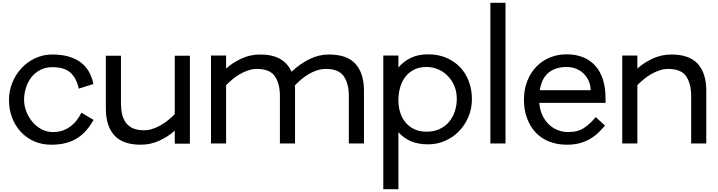

<svg xmlns="http://www.w3.org/2000/svg" viewBox="-20 -1020 5104 1365"><path d="M345 8.8Q277.5 8.8 222.5 -15.6Q167.5 -40 127.5 -83.1Q87.5 -126.2 65.6 -184.4Q43.8 -242.5 43.8 -310Q43.8 -372.5 66.9 -430.6Q90 -488.8 131.2 -533.8Q172.5 -578.8 229.4 -605.6Q286.2 -632.5 352.5 -632.5Q473.8 -632.5 548.1 -580.6Q622.5 -528.8 643.8 -422.5L540 -390Q523.8 -465 480.6 -503.8Q437.5 -542.5 352.5 -542.5Q303.8 -542.5 265.6 -522.5Q227.5 -502.5 202.5 -470Q177.5 -437.5 164.4 -395.6Q151.2 -353.8 151.2 -310Q151.2 -268.8 166.9 -228.1Q182.5 -187.5 210 -154.4Q237.5 -121.2 275 -101.2Q312.5 -81.2 357.5 -81.2Q397.5 -81.2 428.8 -93.1Q460 -105 485 -124.4Q510 -143.8 528.1 -168.8Q546.2 -193.8 558.8 -218.8L645 -167.5Q623.8 -128.8 596.2 -96.2Q568.8 -63.8 532.5 -40Q496.2 -16.2 450 -3.8Q403.8 8.8 345 8.8Z M840 -287.5Q840 -243.8 848.1 -208.1Q856.2 -172.5 875.6 -146.9Q895 -121.2 926.2 -107.5Q957.5 -93.8 1003.8 -93.8Q1033.8 -93.8 1064.4 -103.8Q1095 -113.8 1123.1 -130Q1151.2 -146.2 1176.9 -166.9Q1202.5 -187.5 1222.5 -208.8V-623.8H1330V1.2H1222.5V-91.2Q1177.5 -50 1114.4 -20.6Q1051.2 8.8 981.2 8.8Q852.5 8.8 792.5 -58.1Q732.5 -125 732.5 -247.5V-623.8H840Z M2460 -336.2Q2460 -425 2424.4 -477.5Q2388.8 -530 2296.2 -530Q2265 -530 2234.4 -520Q2203.8 -510 2175.6 -493.8Q2147.5 -477.5 2122.5 -456.2Q2097.5 -435 2076.2 -412.5Q2077.5 -403.8 2077.5 -395Q2077.5 -386.2 2077.5 -376.2V0H1970V-336.2Q1970 -425 1934.4 -477.5Q1898.8 -530 1806.2 -530Q1776.2 -530 1745.6 -520Q1715 -510 1686.9 -493.8Q1658.8 -477.5 1633.8 -456.9Q1608.8 -436.2 1587.5 -415V0H1480V-625H1587.5V-532.5Q1632.5 -573.8 1695.6 -603.1Q1758.8 -632.5 1828.8 -632.5Q1916.2 -632.5 1971.2 -601.2Q2026.2 -570 2052.5 -510Q2113.8 -567.5 2180.6 -600Q2247.5 -632.5 2318.8 -632.5Q2447.5 -632.5 2507.5 -565.6Q2567.5 -498.8 2567.5 -376.2V0H2460Z M3023.8 6.2Q2952.5 6.2 2900.6 -16.2Q2848.8 -38.8 2812.5 -80V325H2705V-625H2812.5V-540Q2848.8 -583.8 2901.2 -608.8Q2953.8 -633.8 3023.8 -633.8Q3095 -633.8 3152.5 -609.4Q3210 -585 3250.6 -542.5Q3291.2 -500 3313.1 -441.2Q3335 -382.5 3335 -315Q3335 -247.5 3310 -188.8Q3285 -130 3243.1 -86.9Q3201.2 -43.8 3144.4 -18.8Q3087.5 6.2 3023.8 6.2ZM2812.5 -307.5Q2812.5 -261.2 2825 -220.6Q2837.5 -180 2863.1 -149.4Q2888.8 -118.8 2926.2 -101.2Q2963.8 -83.8 3012.5 -83.8Q3065 -83.8 3105 -102.5Q3145 -121.2 3171.9 -153.1Q3198.8 -185 3213.1 -227.5Q3227.5 -270 3227.5 -316.2Q3227.5 -367.5 3210 -409.4Q3192.5 -451.2 3162.5 -481.2Q3132.5 -511.2 3093.8 -527.5Q3055 -543.8 3012.5 -543.8Q2961.2 -543.8 2923.1 -524.4Q2885 -505 2860.6 -472.5Q2836.2 -440 2824.4 -397.5Q2812.5 -355 2812.5 -307.5Z M3466.2 -1000H3573.8V0H3466.2Z M4010 8.8Q3941.2 8.8 3884.4 -13.8Q3827.5 -36.2 3788.1 -78.1Q3748.8 -120 3726.9 -179.4Q3705 -238.8 3705 -311.2Q3705 -386.2 3729.4 -446.2Q3753.8 -506.2 3795 -548.1Q3836.2 -590 3891.2 -611.9Q3946.2 -633.8 4007.5 -633.8Q4140 -633.8 4212.5 -551.9Q4285 -470 4285 -321.2V-288.8H3813.8Q3817.5 -242.5 3834.4 -204.4Q3851.2 -166.2 3878.8 -138.8Q3906.2 -111.2 3942.5 -96.2Q3978.8 -81.2 4018.8 -81.2Q4088.8 -81.2 4133.1 -111.2Q4177.5 -141.2 4215 -187.5L4281.2 -127.5Q4257.5 -98.8 4230.6 -73.8Q4203.8 -48.8 4171.9 -30.6Q4140 -12.5 4100.6 -1.9Q4061.2 8.8 4010 8.8ZM4178.8 -378.8Q4178.8 -413.8 4165.6 -443.8Q4152.5 -473.8 4130 -496.2Q4107.5 -518.8 4076.2 -531.2Q4045 -543.8 4007.5 -543.8Q3931.2 -543.8 3881.2 -504.4Q3831.2 -465 3817.5 -378.8Z M4893.8 -336.2Q4893.8 -425 4858.1 -477.5Q4822.5 -530 4730 -530Q4700 -530 4669.4 -520Q4638.8 -510 4610.6 -493.8Q4582.5 -477.5 4557.5 -456.9Q4532.5 -436.2 4511.2 -415V0H4403.8V-625H4511.2V-532.5Q4556.2 -573.8 4619.4 -603.1Q4682.5 -632.5 4752.5 -632.5Q4881.2 -632.5 4941.2 -565.6Q5001.2 -498.8 5001.2 -376.2V0H4893.8Z"/></svg>

Font: Abordage
Style: Regular
Weight: 400
Designer: Ange Degheest & Eugénie Bidaut
Foundry: Velvetyne Type Foundry
Version: Version 1.000;FEAKit 1.0